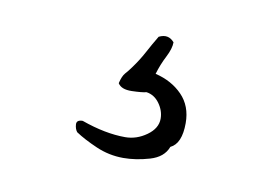

<svg xmlns="http://www.w3.org/2000/svg" viewBox="-39 -86 478 332"><g transform="rotate(10 200.0 80.0)"><path d="M289 112Q289 148 270 157Q263 176 239 183Q215 190 193 190Q168 190 145 180Q122 170 107 160Q103 155 102.5 147Q102 139 113 139Q155 154 190 154Q210 154 227.5 141.5Q245 129 245 112Q245 98 236 85.5Q227 73 213 71Q206 73 187.5 73.5Q169 74 163 64Q166 51 171 45.5Q176 40 181 33Q192 18 200 3Q208 -12 217 -27Q233 -35 244 -22Q244 -11 236 4.5Q228 20 223 37Q252 44 270.5 63Q289 82 289 112Z"/></g></svg>

Font: Yuji Boku
Style: Regular
Weight: 400
Designer: Kataoka Yuji
Foundry: Kinuta Font Factory
Version: Version 3.002